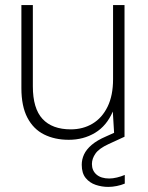

<svg xmlns="http://www.w3.org/2000/svg" viewBox="-20 -537 580 754"><path d="M250 12Q195 12 153 -9Q111 -30 87.5 -75Q64 -120 64 -191V-517H109V-198Q109 -111 147 -70Q185 -29 258 -29Q306 -29 343.5 -51.5Q381 -74 402.5 -118Q424 -162 424 -226V-517H469V0H429L423 -99Q399 -43 353.5 -15.5Q308 12 250 12ZM405 197Q380 197 356 189Q332 181 316.5 162Q301 143 301 110Q301 89 310 69.5Q319 50 340 32Q361 14 396 -1L454 -27L469 0L406 29Q369 46 355 66Q341 86 341 107Q341 133 359 148.5Q377 164 409 164Q423 164 439.5 160Q456 156 470 150V184Q456 190 438.5 193.5Q421 197 405 197Z"/></svg>

Font: DM Sans 11pt ExtraLight
Style: Regular
Weight: 250
Version: Version 4.004;gftools[0.9.30]